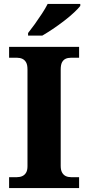

<svg xmlns="http://www.w3.org/2000/svg" viewBox="-20 -951 446 971"><path d="M26 0V-55H66Q81 -55 93 -60.5Q105 -66 112 -78Q119 -90 119 -110V-600Q119 -623 112 -635.5Q105 -648 93 -653.5Q81 -659 66 -659H26V-714H380V-659H339Q323 -659 311.5 -653.5Q300 -648 293.5 -635.5Q287 -623 287 -599V-112Q287 -91 294 -78.5Q301 -66 312.5 -60.5Q324 -55 339 -55H380V0ZM122 -784Q137.2 -803 155.9 -829Q174.5 -855 192.2 -882Q209.9 -909 221 -931H386V-921Q376 -908 354.7 -888Q333.5 -868 304.9 -846Q276.3 -824 247.3 -804.5Q218.2 -785 194 -771H122Z"/></svg>

Font: Noto Serif Hentaigana EL
Style: Regular
Weight: 400
Designer: Kazuhiro Yamada
Foundry: nipponia
Version: Version 1.000